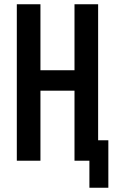

<svg xmlns="http://www.w3.org/2000/svg" viewBox="-20 -755 540 902"><path d="M400 127V0H330V-329H170V0H59V-735H170V-425H330V-735H441V-96H489V127Z"/></svg>

Font: Zed Mono
Style: Bold
Weight: 700
Monospace: yes
Designer: Belleve Invis
Foundry: Belleve Invis
Version: Version 1.0.0; ttfautohint (v1.8.4)